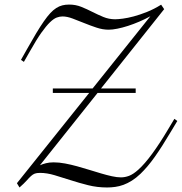

<svg xmlns="http://www.w3.org/2000/svg" viewBox="-20 -807 792 836"><path d="M694.8 -767.1 419.9 -421.9H570.8V-402.3H404.8L153.8 -87.4Q166 -92.8 180.4 -96.4Q194.8 -100.1 213.9 -100.1Q237.3 -100.1 263.2 -95.2Q289.1 -90.3 315.7 -83Q342.3 -75.7 368.9 -67.4Q395.5 -59.1 420.4 -51.8Q445.3 -44.4 467.3 -39.6Q489.3 -34.7 506.8 -34.7Q523.9 -34.7 541.7 -41.3Q559.6 -47.9 582 -67.9Q609.9 -92.8 643.1 -138.2Q676.3 -183.6 712.4 -244.6L739.3 -289.6L752 -280.3L725.1 -235.4Q705.1 -201.7 687.5 -174.1Q669.9 -146.5 653.8 -123.8Q637.7 -101.1 622.3 -83Q606.9 -64.9 591.8 -50.3Q572.8 -32.2 554.2 -20.5Q535.6 -8.8 517.6 -2.2Q499.5 4.4 481.7 6.8Q463.9 9.3 446.3 9.3Q403.3 9.3 363.5 -0.7Q323.7 -10.7 287.4 -22.5Q251 -34.2 217.5 -44.2Q184.1 -54.2 154.3 -54.2Q139.6 -54.2 131.3 -51Q123 -47.9 115 -40.5Q106.9 -33.2 96.2 -21Q85.4 -8.8 64.9 9.3L53.7 -9.3L368.2 -402.3H210V-421.9H383.3L634.8 -736.3Q611.8 -723.6 586.7 -712.9Q561.5 -702.1 537.4 -694.3Q513.2 -686.5 491.2 -682.1Q469.2 -677.7 453.1 -677.7Q427.2 -677.7 400.1 -686.8Q373 -695.8 346.7 -706.5Q320.3 -717.3 296.1 -726.3Q272 -735.4 252 -735.4Q240.2 -735.4 227.3 -730.7Q214.4 -726.1 197.8 -710.2Q181.2 -694.3 159.9 -664.3Q138.7 -634.3 109.9 -583L84 -537.6L71.3 -546.4L97.2 -592.3Q119.6 -632.3 137.7 -662.4Q155.8 -692.4 170.9 -714.1Q186 -735.8 199 -749.8Q211.9 -763.7 224.9 -772Q237.8 -780.3 251.5 -783.7Q265.1 -787.1 281.2 -787.1Q309.6 -787.1 334.2 -777.1Q358.9 -767.1 382.3 -755.1Q405.8 -743.2 429.9 -733.2Q454.1 -723.1 481.4 -723.1Q493.2 -723.1 514.4 -725.8Q535.6 -728.5 562.3 -735.6Q588.9 -742.7 619.6 -754.9Q650.4 -767.1 681.6 -786.6Z"/></svg>

Font: Petit Formal Script
Style: Regular
Weight: 400
Version: Version 1.001; ttfautohint (v0.8) -G 200 -r 50